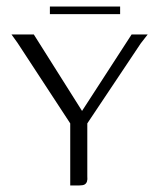

<svg xmlns="http://www.w3.org/2000/svg" viewBox="-20 -565 484 585"><path d="M194 0V-189L33 -435L15 -460H83L230 -227L381 -460H430L409 -433L246 -189V-28Q247 -18 245 -12Q243 -6 238 -3Q233 0 222 0ZM132 -522V-545H346V-522Z"/></svg>

Font: Genos Light
Style: Regular
Weight: 300
Designer: Robert E. Leuschke
Foundry: Robert E. Leuschke
Version: Version 1.010